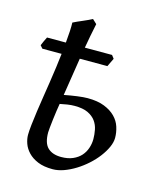

<svg xmlns="http://www.w3.org/2000/svg" viewBox="-91 -615 582 702"><g transform="rotate(15 199.5 -264.5)"><path d="M270 -396H165.5Q158.7 -354 153.3 -318.1Q147.9 -282.2 143.1 -252.9Q168 -257.8 191.9 -261Q215.8 -264.2 231 -264.2Q269 -264.2 294.7 -253.9Q320.3 -243.7 336.2 -227.5Q352.1 -211.4 358.6 -190.9Q365.2 -170.4 365.2 -149.9Q365.2 -133.3 356.7 -114.3Q348.1 -95.2 333.7 -76.2Q319.3 -57.1 300 -39.8Q280.8 -22.5 259.5 -9.3Q238.3 3.9 216.1 12Q193.8 20 173.8 20Q140.1 20 117.4 10.5Q94.7 1 80.8 -13.7Q66.9 -28.3 60.8 -45.4Q54.7 -62.5 54.7 -78.1Q54.7 -92.3 57.4 -116.9Q60.1 -141.6 64.2 -170.2Q68.4 -198.7 73 -228.5Q77.6 -258.3 81.5 -283.2Q86.4 -315.9 90.3 -344Q94.2 -372.1 96.7 -396H23.9L14.6 -406.7Q18.1 -414.6 21.7 -423.3Q25.4 -432.1 29.8 -439.9H101.1Q103.5 -464.8 104.5 -484.1Q105.5 -503.4 105 -516.6Q111.3 -520 120.8 -524.2Q130.4 -528.3 140.4 -532.7Q150.4 -537.1 159.7 -541.3Q168.9 -545.4 174.8 -548.8L190.9 -533.7Q185.5 -509.3 181.2 -485.8Q176.8 -462.4 172.9 -439.9H275.9L285.2 -427.7ZM192.4 -224.6Q179.2 -224.6 164.8 -222.4Q150.4 -220.2 137.2 -217.3Q135.3 -206.1 132.8 -189.5L128.4 -156.2Q126.5 -139.6 125 -125.7Q123.5 -111.8 123.5 -106Q123.5 -65.4 141.4 -48.3Q159.2 -31.2 192.4 -31.2Q217.8 -31.2 236.3 -39.3Q254.9 -47.4 266.6 -60.5Q278.3 -73.7 283.9 -90.6Q289.6 -107.4 289.6 -125Q289.6 -142.1 286.1 -159.9Q282.7 -177.7 272.2 -192.1Q261.7 -206.5 242.7 -215.6Q223.6 -224.6 192.4 -224.6Z"/></g></svg>

Font: Gentium Plus CyrE
Style: Italic
Weight: 400
Italic angle: -8°
Designer: J. Victor Gaultney, Annie Olsen, Iska Routamaa, Becca Hirsbrunner
Foundry: SIL International
Version: Version 5.000